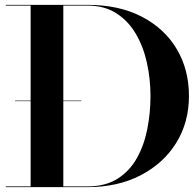

<svg xmlns="http://www.w3.org/2000/svg" viewBox="-20 -788 797 790"><path d="M339.8 -18H3.8V-21H106V-765H3.8V-768H339.8Q469.8 -768 563.3 -719.4Q656.9 -670.9 707.2 -586.2Q757.5 -501.5 757.5 -393Q757.5 -284.5 704.9 -199.8Q652.2 -115.1 558.2 -66.6Q464.1 -18 339.8 -18ZM339.8 -765H240.5V-21H339.8Q413 -21 462.9 -52.2Q512.8 -83.5 542.7 -136.6Q572.6 -189.6 585.9 -256.1Q599.2 -322.5 599.2 -393Q599.2 -463.5 584.4 -530Q569.7 -596.5 538.4 -649.6Q507.2 -702.6 458 -733.8Q408.8 -765 339.8 -765ZM42.1 -374H314.5V-372H42.1Z"/></svg>

Font: Bodoni* 72 Medium
Style: Regular
Weight: 500
Version: Version 1.002; ttfautohint (v0.97) -l 8 -r 50 -G 200 -x 14 -